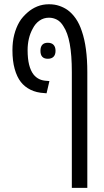

<svg xmlns="http://www.w3.org/2000/svg" viewBox="-20 -660 500 920"><path d="M324.2 240.2V-314.9Q324.2 -396 314.2 -450Q304.2 -503.9 284.2 -533.7Q271 -556.2 252.9 -565.7Q234.9 -575.2 214.8 -575.2Q189.5 -575.2 169.4 -561.3Q149.4 -547.4 137.7 -524.4Q124.5 -501 118.4 -474.6Q112.3 -448.2 112.3 -420.4Q112.3 -378.4 119.6 -349.6Q127 -320.8 140.6 -303.2Q152.3 -288.6 168 -281Q183.6 -273.4 206.1 -272.5L216.8 -271.5L203.1 -212.9L192.9 -213.9Q154.8 -215.8 126.2 -230Q97.7 -244.1 79.6 -267.6Q61 -291.5 50.3 -329.8Q39.6 -368.2 39.6 -419.4Q39.6 -460 48.3 -493.9Q57.1 -527.8 72.8 -554.7Q80.1 -567.4 90.6 -579.1Q101.1 -590.8 111.8 -600.1Q132.8 -618.7 158.7 -629.2Q184.6 -639.6 214.4 -639.6Q242.2 -639.6 264.6 -631.8Q287.1 -624 304.2 -611.8Q325.7 -596.2 343.3 -570.8Q360.8 -545.4 372.1 -510.7Q385.3 -472.7 391.8 -423.6Q398.4 -374.5 398.4 -314.9V240.2ZM209 -378.4Q173.8 -378.4 173.8 -416.5Q173.8 -436 182.9 -445.6Q191.9 -455.1 209 -455.1Q227.1 -455.1 236.6 -445.1Q246.1 -435.1 246.1 -416.5Q246.1 -397.9 236.6 -388.2Q227.1 -378.4 209 -378.4Z"/></svg>

Font: Open Sans Condensed
Style: Regular
Weight: 400
Width: 3
Designer: Monotype Design Team
Foundry: Monotype Imaging Inc.
Version: Version 3.000